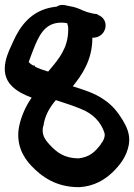

<svg xmlns="http://www.w3.org/2000/svg" viewBox="-24 -661 555 794"><path d="M25 -305C47 -283 74 -270 107 -257C84 -225 64 -182 55 -138C41 -66 71 -12 104 23C148 70 208 113 302 113H305C366 109 410 82 443 50C470 23 500 -12 509 -64C516 -108 497 -141 483 -165C464 -196 441 -226 406 -249C366 -277 321 -290 277 -304C315 -352 358 -412 358 -505C416 -503 435 -580 380 -600V-602L360 -605C338 -610 332 -612 321 -617H320C306 -624 285 -633 261 -636L243 -640C230 -642 220 -640 209 -633C207 -633 204 -633 198 -632C104 -618 58 -552 29 -486C15 -454 -36 -365 25 -305ZM95 -404C95 -407 98 -413 104 -430C109 -444 115 -458 122 -476C146 -533 175 -572 241 -567L254 -565C256 -559 259 -548 258 -537V-536C258 -502 248 -469 236 -449V-448C221 -419 199 -393 175 -365C153 -372 136 -377 120 -386V-390H113C104 -395 101 -398 95 -404ZM154 -138 156 -140V-143C162 -182 179 -214 207 -247C245 -234 280 -224 314 -209C359 -191 394 -157 408 -111C412 -97 404 -78 392 -64V-63C368 -32 346 -11 300 -6C242 -7 211 -30 180 -64C160 -86 148 -105 154 -138Z"/></svg>

Font: Stray Cat
Style: ExBlk
Weight: 1000
Version: Version 1.0